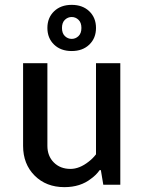

<svg xmlns="http://www.w3.org/2000/svg" viewBox="-20 -760 590 790"><path d="M347.5 -576.5Q320 -550 275 -550Q230 -550 202.5 -576.5Q175 -603 175 -645Q175 -687 202.5 -713.5Q230 -740 275 -740Q320 -740 347.5 -713.5Q375 -687 375 -645Q375 -603 347.5 -576.5ZM247 -611.5Q259 -600 275 -600Q291 -600 303 -611.5Q315 -623 315 -645Q315 -667 303 -678.5Q291 -690 275 -690Q259 -690 247 -678.5Q235 -667 235 -645Q235 -623 247 -611.5ZM245 10Q170 10 122.5 -37.5Q75 -85 75 -160V-500H175V-160Q175 -118 201.5 -91.5Q228 -65 270 -65Q307 -65 345 -95Q362 -108 375 -125V-500H475V0H405L395 -60H390Q376 -40 355 -25Q311 10 245 10Z"/></svg>

Font: Scada
Style: Regular
Weight: 400
Designer: Jovanny Lemonad
Foundry: Jovanny Lemonad
Version: Version 4.100;PS 004.100;hotconv 1.0.88;makeotf.lib2.5.64775